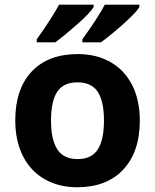

<svg xmlns="http://www.w3.org/2000/svg" viewBox="-20 -786 659 816"><path d="M136.2 -606V-619.1Q166.5 -660.6 193.6 -703.4Q220.7 -746.1 231 -766.1H377.9V-755.9Q362.3 -730 306.6 -681.2Q251 -632.3 214.8 -606ZM330.1 -606V-619.1Q397.9 -712.9 425.3 -766.1H572.3V-755.9Q560.1 -734.9 511 -690.2Q461.9 -645.5 409.2 -606ZM196.8 -273.9Q196.8 -192.9 223.4 -151.4Q250 -109.9 310.1 -109.9Q369.6 -109.9 395.8 -151.1Q421.9 -192.4 421.9 -273.9Q421.9 -355 395.5 -395.5Q369.1 -436 309.1 -436Q249.5 -436 223.1 -395.8Q196.8 -355.5 196.8 -273.9ZM574.2 -273.9Q574.2 -140.6 503.9 -65.4Q433.6 9.8 308.1 9.8Q229.5 9.8 169.4 -24.7Q109.4 -59.1 77.1 -123.5Q44.9 -188 44.9 -273.9Q44.9 -407.7 114.7 -481.9Q184.6 -556.2 311 -556.2Q389.6 -556.2 449.7 -522Q509.8 -487.8 542 -423.8Q574.2 -359.9 574.2 -273.9Z"/></svg>

Font: Zoram GWebM
Style: Bold
Weight: 700
Foundry: Ascender Corporation
Version: Version 1.000